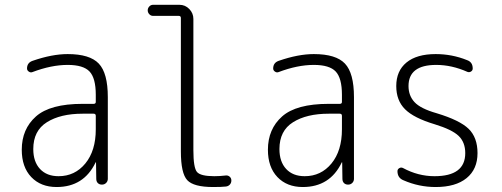

<svg xmlns="http://www.w3.org/2000/svg" viewBox="-20 -750 2040 780"><path d="M315.4 -288.1Q225.6 -288.1 170.4 -253.4Q115.2 -218.8 115.2 -144.5Q115.2 -92.8 142.6 -63.5Q169.9 -34.2 217.8 -34.2Q284.2 -34.2 326.7 -85.9Q369.1 -137.7 369.1 -224.6V-279.3Q369.1 -288.1 360.4 -288.1ZM210 9.8Q145.5 9.8 106.9 -30.8Q68.4 -71.3 68.4 -141.6Q68.4 -225.6 126 -276.9Q183.6 -328.1 315.4 -328.1H360.4Q369.1 -328.1 369.1 -335.9V-365.2Q369.1 -432.6 343.8 -459.5Q318.4 -486.3 254.9 -486.3Q188.5 -486.3 111.3 -457Q104.5 -454.1 97.2 -459Q89.8 -463.9 89.8 -471.7Q89.8 -495.1 112.3 -502.9Q191.4 -530.3 254.9 -530.3Q344.7 -530.3 381.3 -491.7Q418 -453.1 418 -355.5V-23.4Q418 -13.7 411.1 -6.8Q404.3 0 394 0Q383.8 0 377.4 -6.3Q371.1 -12.7 371.1 -23.4L370.1 -89.8Q370.1 -90.8 369.1 -90.8Q368.2 -90.8 368.2 -89.8Q320.3 9.8 210 9.8Z M601.6 -685.5Q592.8 -685.5 586.4 -692.4Q580.1 -699.2 580.1 -708Q580.1 -716.8 586.4 -723.6Q592.8 -730.5 601.6 -730.5H709Q732.4 -730.5 749 -713.4Q765.6 -696.3 765.6 -672.9V-139.6Q765.6 -68.4 780.3 -51.3Q794.9 -34.2 850.6 -34.2Q873 -34.2 897.5 -37.1Q906.2 -38.1 913.1 -32.2Q919.9 -26.4 919.9 -16.6Q919.9 -6.8 913.6 0Q907.2 6.8 897.5 7.8Q880.9 9.8 845.7 9.8Q766.6 9.8 740.7 -18.1Q714.8 -45.9 714.8 -134.8V-676.8Q714.8 -685.5 706.1 -685.5Z M1315.4 -288.1Q1225.6 -288.1 1170.4 -253.4Q1115.2 -218.8 1115.2 -144.5Q1115.2 -92.8 1142.6 -63.5Q1169.9 -34.2 1217.8 -34.2Q1284.2 -34.2 1326.7 -85.9Q1369.1 -137.7 1369.1 -224.6V-279.3Q1369.1 -288.1 1360.4 -288.1ZM1210 9.8Q1145.5 9.8 1106.9 -30.8Q1068.4 -71.3 1068.4 -141.6Q1068.4 -225.6 1126 -276.9Q1183.6 -328.1 1315.4 -328.1H1360.4Q1369.1 -328.1 1369.1 -335.9V-365.2Q1369.1 -432.6 1343.8 -459.5Q1318.4 -486.3 1254.9 -486.3Q1188.5 -486.3 1111.3 -457Q1104.5 -454.1 1097.2 -459Q1089.8 -463.9 1089.8 -471.7Q1089.8 -495.1 1112.3 -502.9Q1191.4 -530.3 1254.9 -530.3Q1344.7 -530.3 1381.3 -491.7Q1418 -453.1 1418 -355.5V-23.4Q1418 -13.7 1411.1 -6.8Q1404.3 0 1394 0Q1383.8 0 1377.4 -6.3Q1371.1 -12.7 1371.1 -23.4L1370.1 -89.8Q1370.1 -90.8 1369.1 -90.8Q1368.2 -90.8 1368.2 -89.8Q1320.3 9.8 1210 9.8Z M1746.1 -245.1Q1661.1 -270.5 1625.5 -306.2Q1589.8 -341.8 1589.8 -400.4Q1589.8 -461.9 1631.3 -496.1Q1672.9 -530.3 1750 -530.3Q1816.4 -530.3 1877 -505.9Q1900.4 -498 1900.4 -471.7Q1900.4 -463.9 1893.6 -459.5Q1886.7 -455.1 1878.9 -458Q1815.4 -486.3 1752 -486.3Q1639.6 -486.3 1639.6 -400.4Q1639.6 -361.3 1664.1 -335Q1688.5 -308.6 1753.9 -290Q1847.7 -261.7 1883.8 -226.6Q1919.9 -191.4 1919.9 -127.9Q1919.9 -62.5 1875.5 -26.4Q1831.1 9.8 1750 9.8Q1681.6 9.8 1619.1 -17.6Q1594.7 -27.3 1594.7 -54.7Q1594.7 -62.5 1602.1 -66.9Q1609.4 -71.3 1617.2 -67.4Q1678.7 -34.2 1745.1 -34.2Q1870.1 -34.2 1870.1 -127.9Q1870.1 -171.9 1843.3 -197.8Q1816.4 -223.6 1746.1 -245.1Z"/></svg>

Font: Rounded Mgen+ 1m light
Style: Regular
Weight: 200
Designer: [Source Han Sans]
Ryoko NISHIZUKA  (kana & ideographs); Paul D. Hunt (Latin, Greek & Cyrillic); Wenlong ZHANG  (bopomofo
Version: Version 1.059.20150602